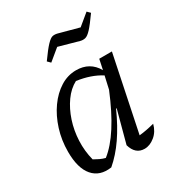

<svg xmlns="http://www.w3.org/2000/svg" viewBox="-173 -819 856 932"><g transform="rotate(-30 255.5 -353.0)"><path d="M179 3Q111 13 73 -31Q35 -75 35 -167Q35 -232 53.5 -290.5Q72 -349 104 -394Q136 -439 177.5 -465Q219 -491 266 -491Q343 -491 380 -426L392 -483H463L376 -63Q396 -65 417 -69Q438 -73 461 -79Q451 -40 423 -17Q395 6 365 6Q314 6 297 -53L345 -232L342 -233Q306 -153 266 -95Q226 -37 179 3ZM120 -76Q134 -68 148.5 -61Q163 -54 179 -50Q274 -124 358 -329L374 -400Q319 -435 240 -446Q202 -426 173.5 -386Q145 -346 128 -294.5Q111 -243 108.5 -186.5Q106 -130 120 -76ZM181 -583 165 -599Q200 -648 219.5 -668.5Q239 -689 251.5 -691.5Q264 -694 279 -690L390 -660L453 -712L469 -696Q435 -648 416 -627.5Q397 -607 383.5 -603.5Q370 -600 355 -604L244 -635Z"/></g></svg>

Font: Piazzolla
Style: Italic
Weight: 400
Italic angle: -11.3°
Designer: Juan Pablo del Peral
Foundry: Huerta Tipografica
Version: Version 1.330